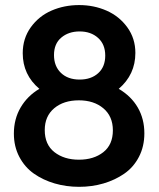

<svg xmlns="http://www.w3.org/2000/svg" viewBox="-20 -720 620 750"><path d="M34.2 -198.2Q34.2 -254.9 60.5 -300Q86.9 -345.2 133.8 -373Q68.8 -427.7 68.8 -512.2Q68.8 -569.8 100.3 -613.5Q131.8 -657.2 181.4 -678.7Q231 -700.2 289.1 -700.2Q346.7 -700.2 396.2 -678.5Q445.8 -656.7 477.3 -613.3Q508.8 -569.8 508.8 -513.2Q508.8 -428.7 443.8 -373Q492.7 -344.2 518.3 -299.8Q543.9 -255.4 543.9 -199.2Q543.9 -147.9 522.7 -107.2Q501.5 -66.4 465.3 -41.5Q429.2 -16.6 384.3 -3.4Q339.4 9.8 289.1 9.8Q238.8 9.8 193.6 -3.4Q148.4 -16.6 112.5 -41.7Q76.7 -66.9 55.4 -107.4Q34.2 -147.9 34.2 -198.2ZM291 -409.2Q335.9 -409.2 363.5 -434.1Q391.1 -459 391.1 -502.9Q391.1 -546.9 363 -572Q335 -597.2 291 -597.2Q248 -597.2 219.5 -573.2Q190.9 -549.3 190.9 -504.9Q190.9 -461.4 218 -435.3Q245.1 -409.2 291 -409.2ZM288.1 -96.2Q346.2 -96.2 383.5 -125.5Q420.9 -154.8 420.9 -210.9Q420.9 -265.6 383.8 -296.9Q346.7 -328.1 288.1 -328.1Q228.5 -328.1 191.7 -297.1Q154.8 -266.1 154.8 -211.9Q154.8 -155.3 192.6 -125.7Q230.5 -96.2 288.1 -96.2Z"/></svg>

Font: HK Grotesk Legacy
Style: Bold
Weight: 700
Designer: Alfredo Marco Pradil
Foundry: Hanken Design Co.
Version: Version 2.022;PS 002.022;hotconv 1.0.88;makeotf.lib2.5.64775